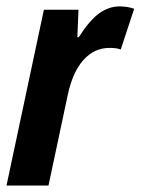

<svg xmlns="http://www.w3.org/2000/svg" viewBox="-24 -574 435 594"><path d="M346.2 -554.2Q370.6 -554.2 391.1 -546.9L349.6 -420.9Q336.9 -425.8 314.9 -425.8Q267.6 -425.8 234.1 -388.4Q200.7 -351.1 185.5 -279.8L126 0H-3.9L111.8 -543.9H218.8L215.3 -459H219.7Q252 -509.8 282 -532Q312 -554.2 346.2 -554.2Z"/></svg>

Font: Open Sans Hebrew Condensed
Style: Bold Italic
Weight: 700
Width: 3
Italic angle: -12°
Foundry: Ascender Corporation, Yanek Iontef
Version: Version 2.001;PS 002.001;hotconv 1.0.70;makeotf.lib2.5.58329